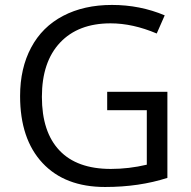

<svg xmlns="http://www.w3.org/2000/svg" viewBox="-20 -744 768 774"><path d="M403.8 9.8Q241.7 9.8 151.4 -86.9Q61 -183.6 61 -356.9Q61 -468.8 105.5 -552.2Q149.9 -635.7 234.1 -679.9Q318.4 -724.1 431.4 -724.1Q544.4 -724.1 644 -682.1L611.8 -608.9Q515.1 -649.9 425.8 -649.9Q295.4 -649.9 222.2 -572.3Q148.9 -494.6 148.9 -353.5Q148.9 -212.4 219.5 -137.7Q290 -63 426.8 -63Q499.5 -63 571.8 -80.1V-299.8H412.1V-374H654.8V-26.9Q541 9.8 403.8 9.8Z"/></svg>

Font: OpenSansHebrew-Regular
Style: Regular
Weight: 400
Foundry: Ascender Corporation, Yanek Iontef
Version: Version 2.001;PS 002.001;hotconv 1.0.70;makeotf.lib2.5.58329